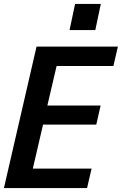

<svg xmlns="http://www.w3.org/2000/svg" viewBox="-20 -957 620 977"><path d="M0 0 166 -720H580L557 -621H268L221 -420H492L470 -323H199L147 -99H446L423 0ZM334 -804 362 -937H493L465 -804Z"/></svg>

Font: Instrument Sans SemiCondensed SemiBold Italic
Style: Regular
Weight: 600
Width: 4
Italic angle: -13°
Designer: Rodrigo Fuenzalida
Foundry: fragTYPE
Version: Version 1.000; ttfautohint (v1.8.4.7-5d5b);gftools[0.9.28]